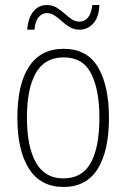

<svg xmlns="http://www.w3.org/2000/svg" viewBox="-20 -784 502 763"><path d="M413 -316Q413 -184 368 -112.5Q323 -41 232 -41Q142 -41 95.5 -113Q49 -185 49 -317Q49 -449 95.5 -519.5Q142 -590 233 -590Q327 -590 370 -516Q413 -442 413 -316ZM87 -317Q87 -202 122.5 -138.5Q158 -75 232 -75Q306 -75 340.5 -136.5Q375 -198 375 -317Q375 -426 342.5 -491Q310 -556 233 -556Q158 -556 122.5 -494Q87 -432 87 -317ZM88 -666Q92 -714 113 -739Q134 -764 166 -764Q188 -764 204.5 -754Q221 -744 235.5 -731Q250 -718 264.5 -708Q279 -698 296 -698Q316 -698 329.5 -714Q343 -730 347 -764H375Q373 -715 350.5 -690.5Q328 -666 296 -666Q275 -666 258 -676Q241 -686 226.5 -699Q212 -712 197.5 -722Q183 -732 166 -732Q148 -732 134 -716.5Q120 -701 117 -666Z"/></svg>

Font: Noto Sans Tamil UI Condensed ExtraLight
Style: Regular
Weight: 200
Width: 3
Designer: Jelle Bosma - Monotype Design Team
Foundry: Monotype Imaging Inc.
Version: Version 2.004; ttfautohint (v1.8.4.7-5d5b)